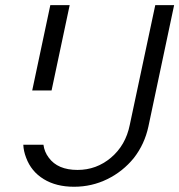

<svg xmlns="http://www.w3.org/2000/svg" viewBox="-20 -710 687 736"><path d="M147.5 -23.4Q99.6 -52.7 80.1 -105.5Q70.3 -130.9 69.3 -155.3H146.5Q150.4 -127 167 -105.5Q201.2 -58.6 277.3 -58.6Q349.6 -58.6 405.3 -105.5Q461.9 -153.3 477.5 -231.4L575.2 -690.4H647.5L548.8 -224.6Q534.2 -157.2 493.2 -104.5Q451.2 -52.7 391.6 -23.4Q332 5.9 263.7 5.9Q195.3 5.9 147.5 -23.4ZM172.9 -690.4H247.1L177.7 -363.3H103.5Z"/></svg>

Font: Dinish
Style: Italic
Weight: 400
Italic angle: -12°
Designer: Bert Driehuis
Foundry: Playbeing
Version: Version 3.002; git-62d0f29-release